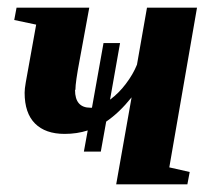

<svg xmlns="http://www.w3.org/2000/svg" viewBox="-20 -479 564 499"><path d="M176 -246 175 -245Q175 -199 215 -199H219L249 -367H292L266 -220Q289 -237 307 -261Q326 -286 336 -311L362 -459H492L420 -44L473 -32L467 0H282L322 -226Q290 -186 256 -163L242 -85H198L208 -140Q180 -131 148 -131Q98 -131 71 -158Q44 -185 44 -238Q44 -248 47 -265Q50 -282 74 -415L17 -427L23 -459H212L187 -323Q176 -265 176 -246Z"/></svg>

Font: Libra Serif Modern
Style: Bold Italic
Weight: 700
Italic angle: -12°
Designer: Stefan Peev, Context Ltd
Foundry: Stefan Peev, Context Ltd
Version: Version 1.000